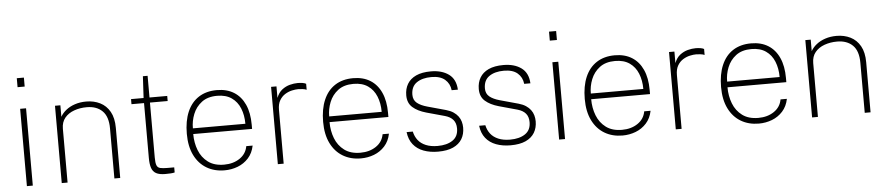

<svg xmlns="http://www.w3.org/2000/svg" viewBox="-43 -996 5901 1279"><g transform="rotate(-5 2908.0 -356.0)"><path d="M94.5 0V-517H134V0ZM90 -662V-722H137.5V-662Z M327.5 0V-517H363.5V-440Q377 -464.5 401.8 -484.2Q426.5 -504 461 -515.5Q495.5 -527 537 -527Q588 -527 629.2 -506.5Q670.5 -486 694.5 -443.5Q718.5 -401 718.5 -335V0H679.5V-335Q679.5 -414 641.2 -451.5Q603 -489 537 -489Q491.5 -489 452.5 -475Q413.5 -461 390 -432.5Q366.5 -404 366.5 -360V0Z M1020 0Q981 0 959.2 -11.8Q937.5 -23.5 928.8 -49Q920 -74.5 920 -116V-483H836V-517H920L928 -662H959.5V-517H1078V-483H959.5V-116Q959.5 -80 965.8 -63.8Q972 -47.5 989.2 -43.2Q1006.5 -39 1039 -39H1083V-5Q1073.5 -2 1056.2 -1Q1039 0 1020 0Z M1416 10Q1348 10 1296.2 -20.8Q1244.5 -51.5 1215.2 -110.5Q1186 -169.5 1186 -254Q1186 -339.5 1212.2 -400.8Q1238.5 -462 1288.8 -494.5Q1339 -527 1410 -527Q1477 -527 1524.2 -497.5Q1571.5 -468 1596.8 -412.2Q1622 -356.5 1622 -277V-249H1228.5Q1228.5 -190.5 1248 -140.2Q1267.5 -90 1309 -59Q1350.5 -28 1416 -28Q1477.5 -28 1521 -57.5Q1564.5 -87 1573.5 -138H1616Q1606 -88 1576 -55Q1546 -22 1504.2 -6Q1462.5 10 1416 10ZM1229.5 -287H1580.5Q1580.5 -344.5 1562 -390.2Q1543.5 -436 1505.5 -462.5Q1467.5 -489 1409 -489Q1345.5 -489 1305.8 -458.8Q1266 -428.5 1247.5 -382Q1229 -335.5 1229.5 -287Z M1772.5 0V-517H1808.5V-440Q1822 -475 1846.2 -493.8Q1870.5 -512.5 1898.5 -519.8Q1926.5 -527 1951 -527Q1966.5 -527 1982 -524.8Q1997.5 -522.5 2007 -517V-477Q1996.5 -482 1979.2 -484Q1962 -486 1951 -486Q1932.5 -486 1908.8 -480.8Q1885 -475.5 1862.8 -461.8Q1840.5 -448 1826 -423.2Q1811.5 -398.5 1811.5 -360V0Z M2327.5 10Q2259.5 10 2207.8 -20.8Q2156 -51.5 2126.8 -110.5Q2097.5 -169.5 2097.5 -254Q2097.5 -339.5 2123.8 -400.8Q2150 -462 2200.2 -494.5Q2250.5 -527 2321.5 -527Q2388.5 -527 2435.8 -497.5Q2483 -468 2508.2 -412.2Q2533.5 -356.5 2533.5 -277V-249H2140Q2140 -190.5 2159.5 -140.2Q2179 -90 2220.5 -59Q2262 -28 2327.5 -28Q2389 -28 2432.5 -57.5Q2476 -87 2485 -138H2527.5Q2517.5 -88 2487.5 -55Q2457.5 -22 2415.8 -6Q2374 10 2327.5 10ZM2141 -287H2492Q2492 -344.5 2473.5 -390.2Q2455 -436 2417 -462.5Q2379 -489 2320.5 -489Q2257 -489 2217.2 -458.8Q2177.5 -428.5 2159 -382Q2140.5 -335.5 2141 -287Z M2843.5 10Q2789.5 10 2746.8 -6Q2704 -22 2677.8 -55Q2651.5 -88 2645.5 -138H2687Q2694 -105 2713.2 -80.2Q2732.5 -55.5 2765.2 -41.8Q2798 -28 2843.5 -28Q2906 -28 2944.2 -53.8Q2982.5 -79.5 2982.5 -133Q2982.5 -169 2964 -190.8Q2945.5 -212.5 2910 -222.5L2787 -256.5Q2730.5 -272.5 2697.5 -301.5Q2664.5 -330.5 2664.5 -382Q2664.5 -425.5 2683.8 -458Q2703 -490.5 2742.2 -508.8Q2781.5 -527 2841.5 -527Q2914.5 -527 2960.8 -493.5Q3007 -460 3010.5 -390H2969Q2964 -434.5 2932.2 -461.8Q2900.5 -489 2841.5 -489Q2780.5 -489 2743 -463Q2705.5 -437 2705.5 -382Q2705.5 -347 2729.8 -327.2Q2754 -307.5 2797.5 -295.5L2920.5 -261.5Q2949 -253.5 2968.5 -240.5Q2988 -227.5 3000.2 -211Q3012.5 -194.5 3018 -175Q3023.5 -155.5 3023.5 -135Q3023.5 -91.5 3004 -59Q2984.5 -26.5 2944.8 -8.2Q2905 10 2843.5 10Z M3328.5 10Q3274.5 10 3231.8 -6Q3189 -22 3162.8 -55Q3136.5 -88 3130.5 -138H3172Q3179 -105 3198.2 -80.2Q3217.5 -55.5 3250.2 -41.8Q3283 -28 3328.5 -28Q3391 -28 3429.2 -53.8Q3467.5 -79.5 3467.5 -133Q3467.5 -169 3449 -190.8Q3430.5 -212.5 3395 -222.5L3272 -256.5Q3215.5 -272.5 3182.5 -301.5Q3149.5 -330.5 3149.5 -382Q3149.5 -425.5 3168.8 -458Q3188 -490.5 3227.2 -508.8Q3266.5 -527 3326.5 -527Q3399.5 -527 3445.8 -493.5Q3492 -460 3495.5 -390H3454Q3449 -434.5 3417.2 -461.8Q3385.5 -489 3326.5 -489Q3265.5 -489 3228 -463Q3190.5 -437 3190.5 -382Q3190.5 -347 3214.8 -327.2Q3239 -307.5 3282.5 -295.5L3405.5 -261.5Q3434 -253.5 3453.5 -240.5Q3473 -227.5 3485.2 -211Q3497.5 -194.5 3503 -175Q3508.5 -155.5 3508.5 -135Q3508.5 -91.5 3489 -59Q3469.5 -26.5 3429.8 -8.2Q3390 10 3328.5 10Z M3653.5 0V-517H3693V0ZM3649 -662V-722H3696.5V-662Z M4077 10Q4009 10 3957.2 -20.8Q3905.5 -51.5 3876.2 -110.5Q3847 -169.5 3847 -254Q3847 -339.5 3873.2 -400.8Q3899.5 -462 3949.8 -494.5Q4000 -527 4071 -527Q4138 -527 4185.2 -497.5Q4232.5 -468 4257.8 -412.2Q4283 -356.5 4283 -277V-249H3889.5Q3889.5 -190.5 3909 -140.2Q3928.5 -90 3970 -59Q4011.5 -28 4077 -28Q4138.5 -28 4182 -57.5Q4225.5 -87 4234.5 -138H4277Q4267 -88 4237 -55Q4207 -22 4165.2 -6Q4123.5 10 4077 10ZM3890.5 -287H4241.5Q4241.5 -344.5 4223 -390.2Q4204.5 -436 4166.5 -462.5Q4128.5 -489 4070 -489Q4006.5 -489 3966.8 -458.8Q3927 -428.5 3908.5 -382Q3890 -335.5 3890.5 -287Z M4433.5 0V-517H4469.5V-440Q4483 -475 4507.2 -493.8Q4531.5 -512.5 4559.5 -519.8Q4587.5 -527 4612 -527Q4627.5 -527 4643 -524.8Q4658.5 -522.5 4668 -517V-477Q4657.5 -482 4640.2 -484Q4623 -486 4612 -486Q4593.5 -486 4569.8 -480.8Q4546 -475.5 4523.8 -461.8Q4501.5 -448 4487 -423.2Q4472.5 -398.5 4472.5 -360V0Z M4988.5 10Q4920.5 10 4868.8 -20.8Q4817 -51.5 4787.8 -110.5Q4758.5 -169.5 4758.5 -254Q4758.5 -339.5 4784.8 -400.8Q4811 -462 4861.2 -494.5Q4911.5 -527 4982.5 -527Q5049.5 -527 5096.8 -497.5Q5144 -468 5169.2 -412.2Q5194.5 -356.5 5194.5 -277V-249H4801Q4801 -190.5 4820.5 -140.2Q4840 -90 4881.5 -59Q4923 -28 4988.5 -28Q5050 -28 5093.5 -57.5Q5137 -87 5146 -138H5188.5Q5178.5 -88 5148.5 -55Q5118.5 -22 5076.8 -6Q5035 10 4988.5 10ZM4802 -287H5153Q5153 -344.5 5134.5 -390.2Q5116 -436 5078 -462.5Q5040 -489 4981.5 -489Q4918 -489 4878.2 -458.8Q4838.5 -428.5 4820 -382Q4801.5 -335.5 4802 -287Z M5345 0V-517H5381V-440Q5394.5 -464.5 5419.2 -484.2Q5444 -504 5478.5 -515.5Q5513 -527 5554.5 -527Q5605.5 -527 5646.8 -506.5Q5688 -486 5712 -443.5Q5736 -401 5736 -335V0H5697V-335Q5697 -414 5658.8 -451.5Q5620.5 -489 5554.5 -489Q5509 -489 5470 -475Q5431 -461 5407.5 -432.5Q5384 -404 5384 -360V0Z"/></g></svg>

Font: Public Sans Thin Thin
Style: Regular
Weight: 250
Version: Version 2.001